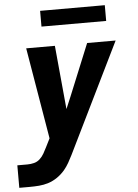

<svg xmlns="http://www.w3.org/2000/svg" viewBox="-71 -758 732 1020"><g transform="rotate(-5 295.0 -248.5)"><path d="M-10 215V95H44Q62 95 79.5 90.5Q97 86 110.5 73.5Q124 61 133 45Q142 29 150 13L173 -33L91 -520H244L276 -180L303 -244L416 -520H568L281 66Q271 86 260 105.5Q249 125 234 143Q216 164 193.5 179.5Q171 195 146 203Q121 211 95.5 213Q70 215 44 215ZM182 -628V-712H527V-628Z"/></g></svg>

Font: Iosevka SS04 Hv Ex Obl
Style: Regular
Weight: 900
Width: 7
Italic angle: -9°
Monospace: yes
Designer: Belleve Invis
Foundry: Belleve Invis
Version: Version 19.0.0; ttfautohint (v1.8.4)